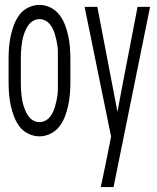

<svg xmlns="http://www.w3.org/2000/svg" viewBox="-20 -548 640 783"><path d="M141 8Q118 8 96 -2.5Q74 -13 60 -31.5Q46 -50 37.5 -72Q29 -94 24 -117Q19 -140 17 -163.5Q15 -187 15 -210V-310Q15 -333 17 -356.5Q19 -380 24 -403Q29 -426 37.5 -448Q46 -470 60 -488.5Q74 -507 96 -517.5Q118 -528 141 -528Q164 -528 185.5 -517.5Q207 -507 221.5 -488.5Q236 -470 244.5 -448Q253 -426 258 -403Q263 -380 265 -356.5Q267 -333 267 -310V-210Q267 -187 265 -163.5Q263 -140 258 -117Q253 -94 244.5 -72Q236 -50 221.5 -31.5Q207 -13 185.5 -2.5Q164 8 141 8ZM141 -50Q153 -50 164 -55.5Q175 -61 183 -70.5Q191 -80 196 -91Q201 -102 204.5 -114Q208 -126 210.5 -137.5Q213 -149 214.5 -161Q216 -173 216 -185.5Q216 -198 216 -210V-310Q216 -322 216 -334.5Q216 -347 214.5 -359Q213 -371 210.5 -382.5Q208 -394 204.5 -406Q201 -418 196 -429Q191 -440 183 -449.5Q175 -459 164 -464.5Q153 -470 141 -470Q129 -470 118 -464.5Q107 -459 99 -449.5Q91 -440 86 -429Q81 -418 77 -406Q73 -394 71 -382.5Q69 -371 67.5 -359Q66 -347 65.5 -334.5Q65 -322 65 -310V-210Q65 -198 65.5 -185.5Q66 -173 67.5 -161Q69 -149 71 -137.5Q73 -126 77 -114Q81 -102 86 -91Q91 -80 99 -70.5Q107 -61 118 -55.5Q129 -50 141 -50ZM391 215Q397 189 402 162.5Q407 136 413 110L433 9L325 -520H377L459 -92L480 -204L541 -520H592L443 215Z"/></svg>

Font: Iosevka Light Extended
Style: Regular
Weight: 300
Width: 7
Monospace: yes
Designer: Belleve Invis
Foundry: Belleve Invis
Version: Version 32.5.0; ttfautohint (v1.8.4)